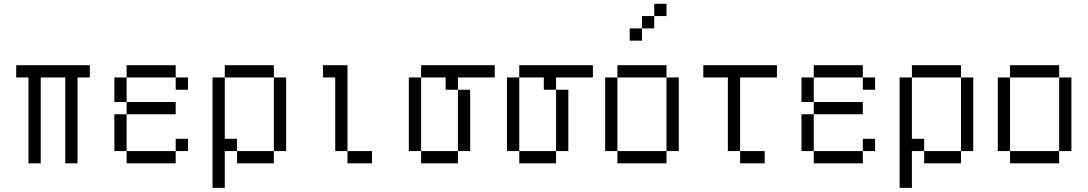

<svg xmlns="http://www.w3.org/2000/svg" viewBox="-20 -832 5540 978"><path d="M437.5 -437.5V-500H62.5V-437.5H125V0H187.5V-437.5H312.5V0H375V-437.5Z M937.5 -62.5V-125H875V-62.5H625V0H875V-62.5ZM875 -250V-312.5H625V-250H562.5V-62.5H625V-250ZM937.5 -375V-437.5H875V-375ZM625 -312.5Q625 -312.5 625 -437.5H562.5Q562.5 -437.5 562.5 -312.5ZM625 -437.5H875V-500H625Z M1062.5 -437.5V125H1125V-62.5H1187.5V0H1375V-62.5H1187.5V-125H1125V-437.5ZM1375 -62.5H1437.5Q1437.5 -62.5 1437.5 -437.5H1375Q1375 -437.5 1375 -62.5ZM1125 -437.5H1375V-500H1125Z M1875 0V-62.5H1750V0ZM1750 -62.5V-500H1625V-437.5H1687.5Q1687.5 -437.5 1687.5 -62.5Z M2500 -437.5V-500H2125V-437.5H2062.5Q2062.5 -437.5 2062.5 -62.5H2125V0H2312.5V-62.5H2125Q2125 -62.5 2125 -437.5H2250V-375H2312.5V-62.5H2375V-375H2312.5V-437.5Z M3000 -437.5V-500H2625V-437.5H2562.5Q2562.5 -437.5 2562.5 -62.5H2625V0H2812.5V-62.5H2625Q2625 -62.5 2625 -437.5H2750V-375H2812.5V-62.5H2875V-375H2812.5V-437.5Z M3375 -750V-812.5H3312.5V-750H3250V-687.5H3187.5V-625H3250V-687.5H3312.5V-750ZM3125 -62.5V0H3375V-62.5ZM3125 -62.5Q3125 -62.5 3125 -437.5H3062.5Q3062.5 -437.5 3062.5 -62.5ZM3375 -62.5H3437.5Q3437.5 -62.5 3437.5 -437.5H3375Q3375 -437.5 3375 -62.5ZM3125 -437.5H3375V-500H3125Z M3875 0V-62.5H3750V0ZM3937.5 -437.5V-500H3562.5V-437.5H3687.5Q3687.5 -437.5 3687.5 -62.5H3750Q3750 -62.5 3750 -437.5Z M4437.5 -62.5V-125H4375V-62.5H4125V0H4375V-62.5ZM4375 -250V-312.5H4125V-250H4062.5V-62.5H4125V-250ZM4437.5 -375V-437.5H4375V-375ZM4125 -312.5Q4125 -312.5 4125 -437.5H4062.5Q4062.5 -437.5 4062.5 -312.5ZM4125 -437.5H4375V-500H4125Z M4562.5 -437.5V125H4625V-62.5H4687.5V0H4875V-62.5H4687.5V-125H4625V-437.5ZM4875 -62.5H4937.5Q4937.5 -62.5 4937.5 -437.5H4875Q4875 -437.5 4875 -62.5ZM4625 -437.5H4875V-500H4625Z M5125 -62.5V0H5375V-62.5ZM5125 -62.5Q5125 -62.5 5125 -437.5H5062.5Q5062.5 -437.5 5062.5 -62.5ZM5375 -62.5H5437.5Q5437.5 -62.5 5437.5 -437.5H5375Q5375 -437.5 5375 -62.5ZM5125 -437.5H5375V-500H5125Z"/></svg>

Font: BFUnifontExMono
Style: Regular
Weight: 500
Version: Version 15.0.06